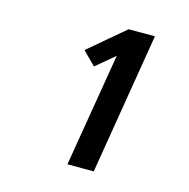

<svg xmlns="http://www.w3.org/2000/svg" viewBox="-83 -918 665 676"><g transform="rotate(15 250.0 -580.5)"><path d="M220 -323 289 -737 221 -680 174 -727 305 -838H401L316 -323Z"/></g></svg>

Font: Iosevka Extrabold
Style: Italic
Weight: 800
Italic angle: -9°
Monospace: yes
Designer: Belleve Invis
Foundry: Belleve Invis
Version: Version 32.5.0; ttfautohint (v1.8.4)